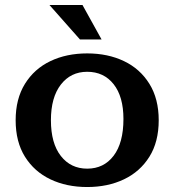

<svg xmlns="http://www.w3.org/2000/svg" viewBox="-20 -743 702 773"><path d="M302 -584 179 -723H312L389 -584ZM331 10Q248 10 183 -21Q118 -52 80.5 -112Q43 -172 43 -259Q43 -345 80.5 -405.5Q118 -466 183 -497Q248 -528 331 -528Q414 -528 479 -497Q544 -466 581.5 -405.5Q619 -345 619 -259Q619 -172 581.5 -112Q544 -52 479 -21Q414 10 331 10ZM331 -64Q398 -64 437.5 -116Q477 -168 477 -264Q477 -354 437.5 -404Q398 -454 331 -454Q265 -454 225 -402.5Q185 -351 185 -259Q185 -166 225 -115Q265 -64 331 -64Z"/></svg>

Font: Montagu Slab 16pt Medium
Style: Regular
Weight: 500
Designer: Florian Karsten
Foundry: Florian Karsten
Version: Version 1.000; ttfautohint (v1.8.3)